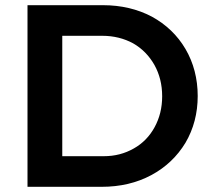

<svg xmlns="http://www.w3.org/2000/svg" viewBox="-20 -720 813 740"><path d="M565 -656C510 -685 447 -700 377 -700H86V0H372C443 0 507 -15 563 -45C619 -75 663 -117 695 -170C726 -223 742 -283 742 -350C742 -417 726 -478 695 -531C664 -584 620 -626 565 -656ZM496 -148C461 -128 423 -118 380 -118H220V-582H375C418 -582 458 -572 493 -553C528 -533 555 -505 575 -470C595 -434 605 -394 605 -349C605 -304 595 -265 576 -230C557 -195 530 -167 496 -148Z"/></svg>

Font: Argentum Sans Medium
Style: Regular
Weight: 500
Designer: Julieta Ulanovsky
Foundry: Julieta Ulanovsky
Version: Version 5.001;January 29, 2019;FontCreator 11.5.0.2425 64-bi